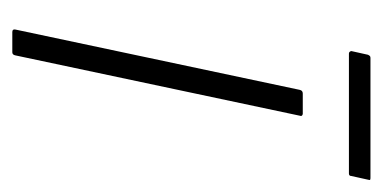

<svg xmlns="http://www.w3.org/2000/svg" viewBox="-175 -447 622 312"><g transform="rotate(90 136.0 -291.0)"><path d="M70 -5Q69 0 65 0H32Q27 0 28 -5L126 -467Q127 -472 132 -472H165Q166 -472 167.5 -471Q169 -470 168 -467ZM266 -551Q266 -549 265 -548Q264 -547 262 -547H67Q65 -547 64 -548.5Q63 -550 63 -551L69 -578Q70 -580 71 -581Q72 -582 74 -582H269Q271 -582 272 -581.5Q273 -581 272 -578Z"/></g></svg>

Font: Glory ExtraLight
Style: Italic
Weight: 250
Italic angle: -12°
Version: Version 1.011